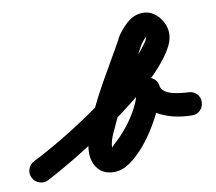

<svg xmlns="http://www.w3.org/2000/svg" viewBox="-112 -676 926 822"><g transform="rotate(-10 351.5 -265.0)"><path d="M-32 23Q-42 4 -35 -16Q-28 -36 -10 -45Q54 -77 128 -121.5Q202 -166 276 -218Q350 -270 414.5 -326Q479 -382 525 -437Q529 -443 541.5 -459.5Q554 -476 554 -484Q554 -486 549 -492Q548 -494 554.5 -491.5Q561 -489 559 -489Q557 -489 550 -482Q543 -475 536 -466Q529 -457 527 -451Q527 -451 527 -451Q527 -451 526 -451Q526 -451 526 -451Q526 -451 526 -451Q487 -378 446.5 -306Q406 -234 371 -160Q359 -135 344 -101.5Q329 -68 329 -40Q329 -28 330 -31Q331 -34 323 -39Q320 -42 319.5 -41.5Q319 -41 322 -41Q326 -41 331 -46.5Q336 -52 341 -57Q369 -81 398 -116.5Q427 -152 448.5 -192.5Q470 -233 475 -270Q478 -292 493 -302.5Q508 -313 525 -313Q542 -313 557 -302Q572 -291 575 -270Q577 -255 591 -245Q605 -235 624.5 -230Q644 -225 662 -223.5Q680 -222 691 -221Q712 -221 727 -206.5Q742 -192 741 -171Q741 -150 726.5 -135Q712 -120 691 -121Q658 -121 622.5 -128Q587 -135 555.5 -150.5Q524 -166 502 -192Q480 -218 475 -256Q472 -277 488.5 -288Q505 -299 525 -299Q545 -299 561.5 -288Q578 -277 575 -256Q571 -227 554 -187Q537 -147 511.5 -104Q486 -61 454.5 -24Q423 13 389 36.5Q355 60 322 60Q276 60 252 31.5Q228 3 228 -40Q228 -75 243.5 -121Q259 -167 283.5 -218.5Q308 -270 336.5 -321Q365 -372 392 -418Q419 -464 438 -499Q438 -499 438 -499Q438 -499 438 -499Q437 -499 437 -499Q437 -499 437 -499Q455 -531 487 -560.5Q519 -590 559 -590Q586 -590 607.5 -574.5Q629 -559 642 -534.5Q655 -510 655 -484Q655 -449 628 -407Q601 -365 556 -319.5Q511 -274 454 -228.5Q397 -183 336 -140Q275 -97 217.5 -60.5Q160 -24 112.5 3Q65 30 36 45Q17 55 -3 48Q-23 41 -32 23Z"/></g></svg>

Font: FRB American Cursive Guidelines Arrows Ultra
Style: Bold Italic
Weight: 1000
Italic angle: -25°
Version: Version 2.0;Modular Font Editor K font №1